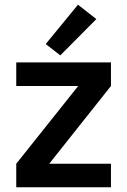

<svg xmlns="http://www.w3.org/2000/svg" viewBox="-20 -795 540 815"><path d="M236 -560 389 -714 311 -775 174 -608ZM49 0H451V-100H189L451 -430V-530H49V-430H312L49 -100Z"/></svg>

Font: Iosevka SS09
Style: Bold
Weight: 700
Monospace: yes
Designer: Belleve Invis
Foundry: Belleve Invis
Version: Version 5.2.1; ttfautohint (v1.8.3)